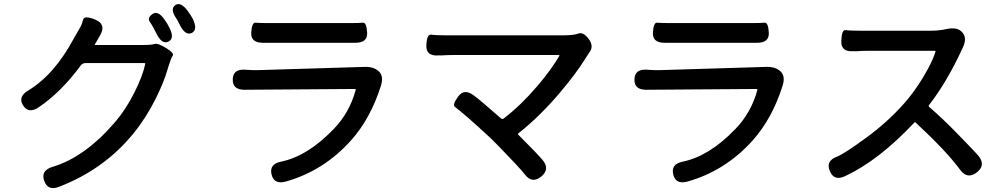

<svg xmlns="http://www.w3.org/2000/svg" viewBox="-20 -864 5020 956"><path d="M274 66Q218 88 200 36Q182 -15 241 -33Q401 -80 552 -255Q605 -316 649 -403Q690 -484 703 -545Q704 -550 699 -550H406Q391 -550 382 -538Q284 -405 173 -330Q123 -296 95 -339Q68 -382 120 -413Q252 -493 349 -675Q364 -702 380 -729Q388 -743 394 -766Q400 -789 455 -766Q510 -743 479 -689L453 -644Q450 -640 455 -640H691Q734 -640 750 -645Q766 -650 805 -626Q848 -600 840.5 -588Q833 -576 830 -566Q820 -539 812 -511Q797 -458 756 -374Q707 -276 644 -199Q498 -20 274 66ZM819 -657Q787 -641 760 -695Q741 -734 726.5 -754.5Q712 -775 739 -794Q767 -814 801 -764Q812 -749 823 -727Q851 -673 819 -657ZM935 -700Q903 -685 876 -739Q863 -765 860 -769Q825 -818 852 -838Q879 -858 915 -809Q932 -786 940 -770Q966 -716 935 -700Z M1403 40Q1344 56 1332 4Q1320 -47 1379 -59Q1511 -86 1641 -221Q1720 -302 1751 -416Q1752 -421 1747 -421L1198 -417Q1137 -417 1139 -469Q1140 -521 1201 -517L1215 -516Q1243 -514 1271 -515L1797 -531Q1842 -532 1867 -508Q1892 -484 1876 -435Q1824 -272 1727 -164Q1591 -13 1403 40ZM1289 -651Q1228 -651 1231 -702Q1234 -753 1252.5 -751Q1271 -749 1324 -749H1713Q1769 -749 1787 -751Q1805 -753 1808 -702Q1811 -651 1750 -651Z M2674 16Q2628 52 2592 3Q2569 -27 2464 -135Q2444 -156 2423 -176L2352 -241Q2330 -261 2308 -280Q2259 -322 2245 -332Q2231 -342 2261 -383Q2291 -425 2339 -389Q2374 -363 2475 -274Q2481 -269 2488 -274Q2573 -339 2655 -435Q2725 -517 2765 -586Q2767 -590 2762 -590H2234Q2205 -590 2176 -588H2162Q2100 -584 2103 -639Q2105 -695 2128 -691.5Q2151 -688 2205 -688H2783Q2835 -688 2860 -697Q2885 -706 2912 -669Q2939 -632 2913 -601Q2910 -597 2895 -573Q2849 -498 2764 -398Q2664 -281 2561 -200Q2557 -197 2561 -193Q2656 -98 2682 -67Q2720 -21 2674 16Z M3403 40Q3344 56 3332 4Q3320 -47 3379 -59Q3511 -86 3641 -221Q3720 -302 3751 -416Q3752 -421 3747 -421L3198 -417Q3137 -417 3139 -469Q3140 -521 3201 -517L3215 -516Q3243 -514 3271 -515L3797 -531Q3842 -532 3867 -508Q3892 -484 3876 -435Q3824 -272 3727 -164Q3591 -13 3403 40ZM3289 -651Q3228 -651 3231 -702Q3234 -753 3252.5 -751Q3271 -749 3324 -749H3713Q3769 -749 3787 -751Q3805 -753 3808 -702Q3811 -651 3750 -651Z M4843 -5Q4797 30 4761 -18Q4695 -109 4539 -254Q4535 -257 4532 -253Q4355 -65 4188 13Q4133 39 4112 -12Q4090 -62 4147 -84Q4184 -98 4298 -182Q4400 -257 4480 -347Q4531 -404 4576 -478.5Q4621 -553 4638 -606Q4639 -611 4634 -611H4301Q4272 -611 4243 -609H4228Q4166 -605 4169 -661Q4171 -717 4190.5 -714Q4210 -711 4272 -711H4616Q4643 -711 4670 -715L4702 -721Q4751 -729 4773 -701Q4796 -674 4774 -627Q4696 -457 4606 -341Q4602 -336 4606 -332Q4674 -274 4760 -185Q4837 -106 4852 -88Q4890 -41 4843 -5Z"/></svg>

Font: Resource Han Rounded KR Medium
Style: Regular
Weight: 500
Designer: Cyano Hao (round all glyphs); Ryoko NISHIZUKA 西塚涼子 (kana, bopomofo & ideographs); Paul D. Hunt (Latin, Greek & Cyrillic)
Foundry: Cyano Hao
Version: 0.990